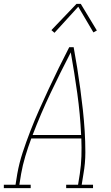

<svg xmlns="http://www.w3.org/2000/svg" viewBox="-57 -981 577 1001"><path d="M-37 0V-18H24L33 -74Q43 -131 61.5 -187Q80 -243 101.5 -298.5Q123 -354 147.5 -409Q172 -464 197.5 -518.5Q223 -573 249.5 -627Q276 -681 304 -735H327Q337 -681 345.5 -627Q354 -573 361.5 -518.5Q369 -464 375 -409Q381 -354 384.5 -298.5Q388 -243 388 -186.5Q388 -130 378 -74L369 -18H428V0H288V-18H350L359 -74Q366 -120 367.5 -166.5Q369 -213 367 -259H106Q89 -213 75 -166.5Q61 -120 53 -74L44 -18H103V0ZM113 -277H366Q361 -386 346 -494Q331 -602 312 -708Q257 -602 206 -494.5Q155 -387 113 -277ZM227 -810 211 -824 342 -961H364L448 -822L430 -812L351 -946Z"/></svg>

Font: Iosevka Curly Slab ThObl
Style: Regular
Weight: 100
Italic angle: -9°
Monospace: yes
Designer: Belleve Invis
Foundry: Belleve Invis
Version: Version 11.0.0; ttfautohint (v1.8.3)